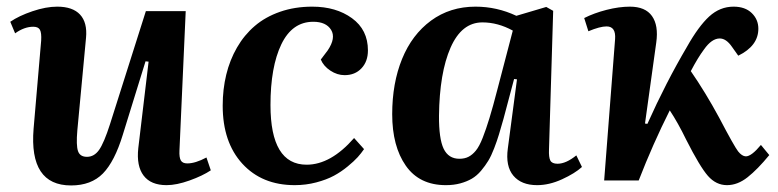

<svg xmlns="http://www.w3.org/2000/svg" viewBox="-20 -548 2361 583"><path d="M25.9 -446.8 11.2 -481.9Q37.6 -500 78.6 -513.9Q119.6 -527.8 153.8 -527.8Q200.7 -527.8 223.1 -503.7Q245.6 -479.5 241.2 -433.1L214.8 -151.9Q210.9 -106.9 216.8 -89.4Q222.7 -71.8 244.1 -71.8Q266.1 -71.8 281 -93Q295.9 -114.3 314 -170.9L422.9 -514.2H543.9L524.9 -90.8Q523.9 -69.8 529.1 -60.8Q534.2 -51.8 548.8 -51.8Q573.2 -51.8 606.9 -69.8L620.1 -30.8Q595.2 -14.2 555.7 0Q516.1 14.2 485.8 14.2Q438 14.2 416 -14.9Q394 -43.9 399.9 -98.1L431.2 -360.8L421.9 -361.8L353 -139.2Q328.1 -57.6 292.5 -21.2Q256.8 15.1 195.8 15.1Q67.9 15.1 82 -157.2L105 -424.8Q106.4 -448.2 101.3 -457.5Q96.2 -466.8 81.1 -466.8Q53.7 -466.8 25.9 -446.8Z M928.2 -527.8Q1000.5 -527.8 1048.8 -492.7Q1097.2 -457.5 1097.2 -395Q1097.2 -361.3 1077.6 -340.6Q1058.1 -319.8 1026.4 -319.8Q1003.9 -319.8 983.2 -333.5Q962.4 -347.2 954.1 -367.2L975.1 -395Q1000.5 -432.6 985.4 -457.3Q970.2 -481.9 931.2 -481.9Q867.2 -481.9 834.2 -413.3Q801.3 -344.7 801.3 -229Q801.3 -47.9 911.1 -47.9Q984.4 -47.9 1055.2 -128.9L1085.4 -95.2Q1077.1 -83 1066.2 -70.8Q1055.2 -58.6 1035.6 -42.5Q1016.1 -26.4 993.9 -14.4Q971.7 -2.4 940.2 5.9Q908.7 14.2 875 14.2Q775.4 14.2 715.8 -51Q656.2 -116.2 656.2 -227.1Q656.2 -276.9 667 -321.3Q677.7 -365.7 699.7 -403.8Q721.7 -441.9 753.7 -469.2Q785.6 -496.6 830.3 -512.2Q875 -527.8 928.2 -527.8Z M1659.7 -515.1 1647 -94.2Q1646 -70.3 1651.1 -60.5Q1656.2 -50.8 1672.9 -50.8Q1698.7 -50.8 1730 -76.2L1747.1 -41Q1725.6 -21.5 1686.8 -3.7Q1647.9 14.2 1610.8 14.2Q1563 14.2 1538.8 -14.6Q1514.6 -43.5 1522 -97.2L1549.8 -307.1L1541 -308.1L1508.8 -187Q1501 -159.2 1495.1 -139.9Q1489.3 -120.6 1480.5 -97.7Q1471.7 -74.7 1462.6 -59.8Q1453.6 -44.9 1440.7 -29.5Q1427.7 -14.2 1412.6 -5.4Q1397.5 3.4 1377.7 8.8Q1357.9 14.2 1334 14.2Q1253.4 14.2 1212.2 -44.9Q1170.9 -104 1170.9 -201.2Q1170.9 -295.4 1200.9 -369.1Q1231 -442.9 1288.8 -485.4Q1346.7 -527.8 1423.8 -527.8Q1488.8 -527.8 1547.9 -500L1638.7 -526.9ZM1375 -65.9Q1391.1 -65.9 1402.8 -72Q1414.6 -78.1 1425 -90.8Q1435.5 -103.5 1445.8 -129.9Q1456.1 -156.2 1466.3 -189.7Q1476.6 -223.1 1490.7 -277.8L1537.1 -455.1Q1491.7 -480 1444.8 -480Q1381.8 -480 1348.1 -403.3Q1314.5 -326.7 1313 -196.8Q1312.5 -127 1327.1 -96.4Q1341.8 -65.9 1375 -65.9Z M1972.7 -418.9 1938.5 -172.9 1945.8 -171.9Q2002 -297.4 2065.9 -405.8Q2101.1 -468.3 2133.5 -498Q2166 -527.8 2207.5 -527.8Q2242.7 -527.8 2262.7 -508.3Q2282.7 -488.8 2282.7 -460.9Q2282.7 -408.7 2221.7 -378.9L2202.6 -405.8Q2185.1 -431.2 2165.5 -431.2Q2141.1 -431.2 2117.7 -397.9Q2099.1 -373 2077.6 -332Q2122.1 -267.6 2163.6 -190.9Q2209.5 -103.5 2221.2 -88.4Q2232.9 -73.7 2244.6 -73.2Q2261.7 -73.2 2290.5 -107.9L2315.9 -77.1Q2280.3 -33.7 2250 -9.8Q2219.7 14.2 2187.5 14.2Q2154.3 14.2 2129.6 -13.9Q2105 -42 2063.5 -124Q2038.6 -175.3 2013.7 -212.9Q1962.4 -110.8 1919.4 0H1814.5L1847.7 -429.2Q1850.6 -467.8 1821.8 -467.8Q1801.8 -467.8 1766.6 -453.1L1753.9 -493.2Q1783.7 -508.3 1821.8 -518.1Q1859.9 -527.8 1892.6 -527.8Q1939.5 -527.8 1959.7 -499.3Q1980 -470.7 1972.7 -418.9Z"/></svg>

Font: Literata SemiBold
Style: Italic
Weight: 650
Italic angle: -2.39999°
Designer: Latin by Veronika Burian and Jose Scaglione. Greek by Irene Vlachou. Cyrillic by Vera Evstafieva
Foundry: TypeTogether
Version: Version 3.021